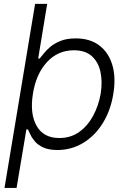

<svg xmlns="http://www.w3.org/2000/svg" viewBox="-20 -747 648 972"><path d="M157.7 -727.3H218.8L173.3 -450.6H180.8Q189.3 -460.2 202.4 -477.1Q215.6 -494 236.3 -511.2Q257.1 -528.4 288.2 -540.5Q319.2 -552.6 363.6 -552.6Q435.7 -552.6 482.8 -516.9Q529.8 -481.2 548.7 -418Q567.5 -354.8 553.6 -271.3Q539.8 -186.4 499.6 -122.5Q459.5 -58.6 400.7 -23.3Q342 12.1 271.7 12.4Q227.6 12.4 200.5 0.2Q173.3 -12.1 157.8 -29.8Q142.4 -47.6 134.4 -64.8Q126.4 -82 121.1 -92H113.6L63.9 204.5H2.8ZM489.7 -272.7Q499.3 -333.1 488.6 -383Q478 -432.9 444.8 -462.7Q411.6 -492.5 354 -492.5Q272.4 -492.2 217.5 -432.4Q162.6 -372.5 146.7 -272.7Q130.3 -171.2 165.5 -109.6Q200.6 -47.9 280.9 -48.3Q337.7 -48.3 380.7 -78.8Q423.7 -109.4 451.3 -160.5Q479 -211.6 489.7 -272.7Z"/></svg>

Font: Inter Light  BETA
Style: Italic
Weight: 300
Italic angle: 9.39999°
Designer: Rasmus Andersson
Foundry: rsms
Version: Version 3.011;git-f93a4a705